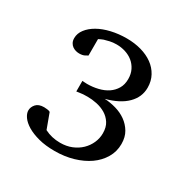

<svg xmlns="http://www.w3.org/2000/svg" viewBox="-107 -883 580 599"><g transform="rotate(30 183.0 -583.5)"><path d="M335 -498Q335 -470.7 321.5 -448Q308.1 -425.3 285.2 -409.2Q262.2 -393.1 231.2 -384Q200.2 -375 165 -375Q131.8 -375 106.9 -381.6Q82 -388.2 64.9 -398.4Q47.9 -408.7 39.3 -420.9Q30.8 -433.1 30.8 -443.8Q30.8 -456.1 40 -466.6Q49.3 -477.1 68.8 -477.1Q72.8 -477.1 79.8 -476.3Q86.9 -475.6 90.8 -473.1L110.8 -418.9Q136.2 -405.8 167 -405.8Q189.5 -405.8 208 -413.3Q226.6 -420.9 240 -433.8Q253.4 -446.8 260.7 -463.4Q268.1 -480 268.1 -498Q268.1 -520 258.8 -534.4Q249.5 -548.8 235.1 -557.4Q220.7 -565.9 203.4 -569.6Q186 -573.2 169.9 -573.2Q161.1 -573.2 154.1 -572.8Q147 -572.3 141.6 -571.3Q135.7 -570.3 130.9 -569.8V-607.9Q132.3 -607.9 137.9 -607.4Q143.6 -606.9 147.9 -606.9Q168.5 -606.9 187.5 -611.6Q206.5 -616.2 220.7 -625.7Q234.9 -635.3 243.4 -649.7Q252 -664.1 252 -684.1Q252 -702.6 244.9 -716.8Q237.8 -731 226.1 -740.5Q214.4 -750 199 -754.9Q183.6 -759.8 167 -759.8Q153.8 -759.8 142.8 -757.3Q131.8 -754.9 124 -752.4Q115.2 -749 107.9 -745.1V-686Q106.4 -685.1 98.9 -680.9Q91.3 -676.8 79.1 -676.8Q73.2 -676.8 66.9 -678.5Q60.5 -680.2 54.9 -684.1Q49.3 -688 45.7 -694.6Q42 -701.2 42 -710.9Q42 -728 53.5 -742.9Q64.9 -757.8 84.2 -768.8Q103.5 -779.8 129.6 -785.9Q155.8 -792 185.1 -792Q212.9 -792 237.3 -785.2Q261.7 -778.3 279.5 -765.4Q297.4 -752.4 307.6 -733.6Q317.9 -714.8 317.9 -690.9Q317.9 -657.2 292.7 -632.1Q267.6 -606.9 219.2 -594.2Q239.7 -593.3 260.5 -587.4Q281.2 -581.5 297.6 -569.8Q314 -558.1 324.5 -540.5Q335 -522.9 335 -498Z"/></g></svg>

Font: Tagmukay Beta
Style: Regular
Weight: 400
Designer: Peter Martin
Foundry: SIL International
Version: Version 2.000; dev 82b92eM